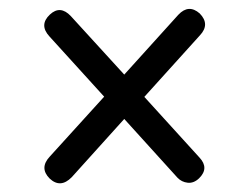

<svg xmlns="http://www.w3.org/2000/svg" viewBox="-20 -558 564 435"><path d="M92.5 -153.5Q68.5 -177.5 93 -203.5L216 -339L92 -475.5Q68 -501.5 93 -525Q116.5 -547 140.5 -521.5L261.5 -389L384 -524.5Q407.5 -549.5 432.5 -527.5Q456.5 -503 433 -478L307 -338.5L432 -201Q454.5 -177 431 -154Q419 -142.5 405.2 -144Q391.5 -145.5 382 -155.5L261.5 -288.5L142.5 -156.5Q117 -130.5 92.5 -153.5Z"/></svg>

Font: Fraunces 9pt SuperSoft
Style: Regular
Weight: 400
Version: Version 1.000;[b76b70a41]